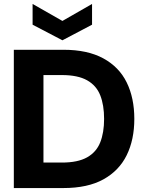

<svg xmlns="http://www.w3.org/2000/svg" viewBox="-20 -952 737 972"><path d="M50 0V-700H302Q423 -700 503 -656.5Q583 -613 621.5 -534.5Q660 -456 660 -350Q660 -245 621.5 -166.5Q583 -88 503.5 -44Q424 0 301 0ZM200 -129H293Q374 -129 421 -155.5Q468 -182 487.5 -231.5Q507 -281 507 -350Q507 -420 487.5 -469.5Q468 -519 421 -545.5Q374 -572 293 -572H200ZM296 -748 145 -827V-932L296 -846L446 -932V-827Z"/></svg>

Font: DM Sans 36pt Black
Style: Regular
Weight: 900
Designer: Colophon Foundry, Jonny Pinhorn
Foundry: Colophon Foundry
Version: Version 4.004;gftools[0.9.30]